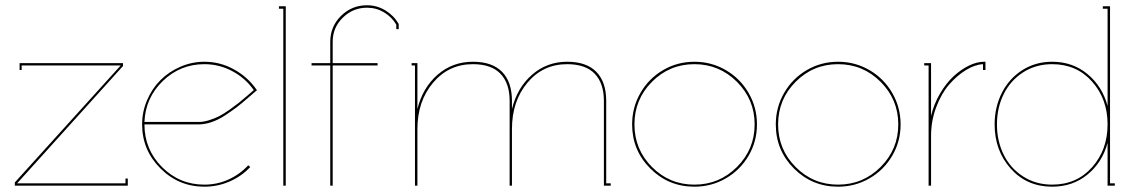

<svg xmlns="http://www.w3.org/2000/svg" viewBox="-20 -703 4285 727"><path d="M54.2 -438V-463.9H445.8V-453.1L44.9 -8.8H455.1V-26.9H463.9V0H36.1V-12.2L437 -455.1H62V-438Z M731.9 -241.2Q751 -241.2 772.5 -248Q793.9 -254.9 810.5 -263.4Q827.1 -272 849.4 -287.8Q871.6 -303.7 883.3 -313Q895 -322.3 915.8 -340.1Q936.5 -357.9 940.9 -361.8Q909.7 -406.7 860.1 -433.3Q810.5 -460 753.9 -460Q662.6 -460 596.7 -396.5Q530.8 -333 526.9 -241.2ZM526.9 -231.9Q526.9 -137.2 593.3 -70.6Q659.7 -3.9 753.9 -3.9Q802.2 -3.9 845 -23.2Q887.7 -42.5 919.9 -77.1L927.7 -70.8Q895 -35.6 849.6 -15.9Q804.2 3.9 753.9 3.9Q656.7 3.9 587.4 -65.4Q518.1 -134.8 518.1 -231.9Q518.1 -279.8 536.9 -323.7Q555.7 -367.7 587.4 -399.4Q619.1 -431.2 662.8 -450.2Q706.5 -469.2 753.9 -469.2Q813.5 -469.2 865.7 -440.4Q918 -411.6 951.2 -363.8L953.1 -360.8L949.7 -358.9Q943.4 -353.5 918.7 -332Q894 -310.5 876.5 -297.1Q858.9 -283.7 833 -266.6Q807.1 -249.5 781.2 -240.7Q755.4 -231.9 731 -231.9Z M1052.7 -669.9H1036.1V-679.2H1062V0H1052.7Z M1159.7 -455.1V-463.9H1230.5V-544.9Q1230.5 -602.5 1271.2 -642.8Q1312 -683.1 1369.6 -683.1Q1406.7 -683.1 1438.5 -664.1Q1470.2 -645 1488.8 -613.8L1489.7 -612.8V-592.8H1480.5V-609.9Q1462.9 -639.2 1433.8 -656.5Q1404.8 -673.8 1369.6 -673.8Q1316.4 -673.8 1278.1 -636.2Q1239.7 -598.6 1239.7 -544.9V-463.9H1409.7V-455.1H1239.7V0H1230.5V-455.1Z M1770.5 -469.2Q1843.8 -469.2 1881.1 -430.9Q1918.5 -392.6 1918.5 -320.8V-290Q1938 -370.6 1994.4 -419.9Q2050.8 -469.2 2127.4 -469.2Q2200.7 -469.2 2238 -430.9Q2275.4 -392.6 2275.4 -320.8V-8.8H2292.5V0H2266.6V-320.8Q2266.6 -387.7 2231.9 -423.8Q2197.3 -460 2127.4 -460Q2036.1 -460 1977.3 -390.1Q1918.5 -320.3 1918.5 -213.9V0H1909.7V-213.9V-320.8Q1909.7 -387.7 1875 -423.8Q1840.3 -460 1770.5 -460Q1679.2 -460 1619.9 -389.9Q1560.5 -319.8 1560.5 -213.9V0H1551.3V-455.1H1538.6V-463.9H1560.5V-290Q1580.1 -370.6 1636.7 -419.9Q1693.4 -469.2 1770.5 -469.2Z M2609.4 3.9Q2511.2 3.9 2442.4 -64.9Q2373.5 -133.8 2373.5 -231.9Q2373.5 -296.4 2405 -351.1Q2436.5 -405.8 2490.7 -437.5Q2544.9 -469.2 2609.4 -469.2Q2673.8 -469.2 2728.3 -437.5Q2782.7 -405.8 2814.5 -351.1Q2846.2 -296.4 2846.2 -231.9Q2846.2 -167.5 2814.5 -113.3Q2782.7 -59.1 2728.3 -27.6Q2673.8 3.9 2609.4 3.9ZM2448.7 -393.3Q2382.3 -326.7 2382.3 -231.9Q2382.3 -137.2 2448.7 -70.6Q2515.1 -3.9 2609.4 -3.9Q2703.6 -3.9 2770.5 -70.8Q2837.4 -137.7 2837.4 -231.9Q2837.4 -326.2 2770.5 -393.1Q2703.6 -460 2609.4 -460Q2515.1 -460 2448.7 -393.3Z M3153.3 3.9Q3055.2 3.9 2986.3 -64.9Q2917.5 -133.8 2917.5 -231.9Q2917.5 -296.4 2949 -351.1Q2980.5 -405.8 3034.7 -437.5Q3088.9 -469.2 3153.3 -469.2Q3217.8 -469.2 3272.2 -437.5Q3326.7 -405.8 3358.4 -351.1Q3390.1 -296.4 3390.1 -231.9Q3390.1 -167.5 3358.4 -113.3Q3326.7 -59.1 3272.2 -27.6Q3217.8 3.9 3153.3 3.9ZM2992.7 -393.3Q2926.3 -326.7 2926.3 -231.9Q2926.3 -137.2 2992.7 -70.6Q3059.1 -3.9 3153.3 -3.9Q3247.6 -3.9 3314.5 -70.8Q3381.3 -137.7 3381.3 -231.9Q3381.3 -326.2 3314.5 -393.1Q3247.6 -460 3153.3 -460Q3059.1 -460 2992.7 -393.3Z M3706.1 -469.2H3711.4V-438H3702.1V-460Q3671.4 -458.5 3637.5 -437.7Q3603.5 -417 3573.7 -382.6Q3543.9 -348.1 3524.7 -296.6Q3505.4 -245.1 3505.4 -188V0H3496.1V-455.1H3479.5V-463.9H3505.4V-264.2Q3516.1 -309.1 3539.3 -348.6Q3562.5 -388.2 3590.6 -414.1Q3618.7 -439.9 3648.9 -454.6Q3679.2 -469.2 3706.1 -469.2Z M3963.9 -460Q3902.3 -460 3854.2 -429.2Q3806.2 -398.4 3780.5 -346.7Q3754.9 -294.9 3754.9 -231.9Q3754.9 -168.9 3780.5 -117.2Q3806.2 -65.4 3854.2 -34.7Q3902.3 -3.9 3963.9 -3.9Q4056.6 -3.9 4115.2 -69.8Q4173.8 -135.7 4173.8 -231.9Q4173.8 -328.1 4115.2 -394Q4056.6 -460 3963.9 -460ZM4155.8 -669.9V-679.2H4183.1V-8.8H4201.2V0H4173.8V-162.1Q4153.8 -87.9 4097.7 -42Q4041.5 3.9 3963.9 3.9Q3868.2 3.9 3807.1 -64.5Q3746.1 -132.8 3746.1 -231.9Q3746.1 -296.9 3773.2 -350.8Q3800.3 -404.8 3850.3 -437Q3900.4 -469.2 3963.9 -469.2Q4041.5 -469.2 4097.7 -422.6Q4153.8 -376 4173.8 -301.8V-669.9Z"/></svg>

Font: Rawengulk
Style: Ultralight
Weight: 200
Version: Version 0.92